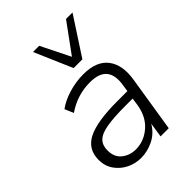

<svg xmlns="http://www.w3.org/2000/svg" viewBox="-220 -853 962 962"><g transform="rotate(-45 261.0 -371.5)"><path d="M202 8Q161 8 125 -10Q89 -28 66.5 -60.5Q44 -93 44 -136Q44 -212 109.5 -245Q175 -278 319 -278H390L395 -313Q406 -376 380 -409Q354 -442 288 -442Q198 -442 123 -390L103 -437Q138 -463 189.5 -478.5Q241 -494 293 -494Q387 -494 427 -440.5Q467 -387 452 -296L405 0H347L359 -78Q333 -34 290 -13Q247 8 202 8ZM213 -41Q271 -41 317.5 -80.5Q364 -120 376 -191L382 -233H333Q248 -233 199 -224.5Q150 -216 129.5 -195Q109 -174 109 -139Q109 -90 140.5 -65.5Q172 -41 213 -41ZM281 -550 194 -751H238L315 -596L428 -751H474L343 -550Z"/></g></svg>

Font: Nunito Sans Light
Style: Italic
Weight: 300
Italic angle: -9°
Designer: Vernon Adams
Foundry: Vernon Adams
Version: Version 3.006; ttfautohint (v1.8.3)